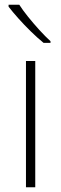

<svg xmlns="http://www.w3.org/2000/svg" viewBox="-20 -786 257 806"><path d="M128 0H89V-530H128ZM61 -766Q75 -744 97.5 -716Q120 -688 145 -660.5Q170 -633 192 -613V-606H163Q137 -627 109 -654.5Q81 -682 56.5 -709.5Q32 -737 16 -758V-766Z"/></svg>

Font: Noto Sans Bengali UI ExtraLight
Style: Regular
Weight: 200
Designer: Jelle Bosma - Monotype Design Team
Foundry: Monotype Imaging Inc.
Version: Version 2.003; ttfautohint (v1.8.4.7-5d5b)